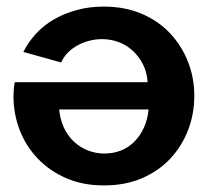

<svg xmlns="http://www.w3.org/2000/svg" viewBox="-20 -554 639 584"><path d="M296 10Q232 10 181.5 -12Q131 -34 95 -71.5Q59 -109 40 -158Q21 -207 21 -262Q21 -271 22 -283Q23 -295 25 -304H429Q427 -335 414.5 -359Q402 -383 383.5 -400Q365 -417 341 -426Q317 -435 290 -435Q271 -435 251.5 -430Q232 -425 215 -415.5Q198 -406 185.5 -393Q173 -380 166 -364L51 -396Q66 -426 89.5 -451.5Q113 -477 144 -495Q175 -513 213.5 -523.5Q252 -534 295 -534Q359 -534 410 -512.5Q461 -491 496.5 -453.5Q532 -416 551.5 -367Q571 -318 571 -263Q571 -207 552 -158Q533 -109 498 -71.5Q463 -34 412 -12Q361 10 296 10ZM298 -87Q325 -87 348.5 -96.5Q372 -106 389.5 -124Q407 -142 418 -166.5Q429 -191 432 -221H160Q163 -190 174.5 -165.5Q186 -141 204.5 -123.5Q223 -106 247 -96.5Q271 -87 298 -87Z"/></svg>

Font: Rising Sun
Style: Bold
Weight: 700
Designer: Matt McInerney, Pablo Impallari, Rodrigo Fuenzalida (Raleway font), Stephen Hutchings (Greek), Cristiano Sobral (main ch
Foundry: The Rising Sun Project Authors
Version: Version 4.327; ttfautohint (v1.8.4.7-5d5b-dirty)